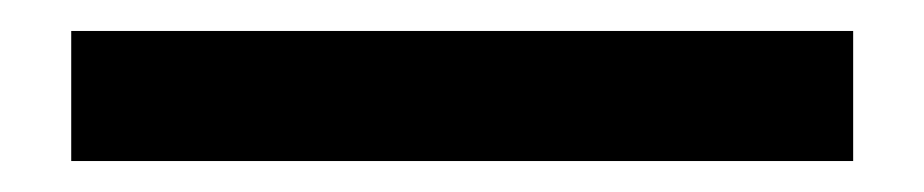

<svg xmlns="http://www.w3.org/2000/svg" viewBox="-20 15 597 124"><path d="M531 119H26V35H531Z"/></svg>

Font: Hind Madurai Medium
Style: Regular
Weight: 500
Designer: Jyotish Sonowal
Foundry: Indian Type Foundry
Version: Version 1.001;PS 1.0;hotconv 1.0.86;makeotf.lib2.5.63406; tt